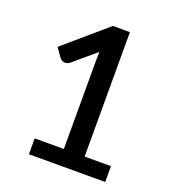

<svg xmlns="http://www.w3.org/2000/svg" viewBox="-132 -825 843 928"><g transform="rotate(20 290.0 -361.0)"><path d="M513.5 -81.5V0H121V-81.5H271V-532.5Q271 -556.5 272.5 -581.5L157 -484Q149.5 -478 141.8 -476.2Q134 -474.5 127.2 -476Q120.5 -477.5 115.2 -480.8Q110 -484 107 -488L73.5 -535L290.5 -721.5H378V-81.5Z"/></g></svg>

Font: LatoLatin Semibold
Style: Regular
Weight: 600
Designer: Lukasz Dziedzic with Adam Twardoch and Botio Nikoltchev
Foundry: tyPoland Lukasz Dziedzic
Version: Version 2.015; 2015-08-06; http://www.latofonts.com/